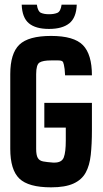

<svg xmlns="http://www.w3.org/2000/svg" viewBox="-20 -803 442 823"><path d="M190 -679Q133 -679 104 -703Q75 -727 73 -783H138Q142 -754 155.5 -748Q169 -742 190 -742Q212 -742 226 -748Q240 -754 244 -783H309Q307 -727 277 -703Q247 -679 190 -679ZM199 0Q102 0 63 -37.5Q24 -75 24 -165V-485Q24 -574 63 -611.5Q102 -649 199 -649Q297 -649 335.5 -609.5Q374 -570 374 -480H259L257 -507Q254 -529 250.5 -536.5Q247 -544 230 -544H199Q164 -544 149.5 -535Q135 -526 135 -485V-165Q135 -138 142 -126Q149 -114 165 -111Q181 -108 208 -106H213Q245 -106 253.5 -128.5Q262 -151 262 -200V-256H170V-362H374V-245Q374 -185 369 -139Q364 -93 347 -62.5Q330 -32 294.5 -16Q259 0 199 0Z"/></svg>

Font: New Amsterdam
Style: Regular
Weight: 400
Designer: Vladimir Nikolic
Foundry: Vladimir Nikolic
Version: Version 1.000; ttfautohint (v1.8.4.7-5d5b)